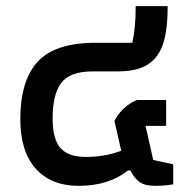

<svg xmlns="http://www.w3.org/2000/svg" viewBox="-20 -597 619 624"><path d="M46 -210Q46 -334 102 -396Q158 -458 292 -458H410Q421 -505 421 -577H525Q525 -503 511 -457.5Q497 -412 462 -388.5Q427 -365 364 -365H282Q207 -365 179 -327.5Q151 -290 151 -212Q151 -145 176.5 -116Q202 -87 259 -87Q321 -87 374 -107L352 -204Q362 -225 382 -244Q402 -263 425 -272H520V-188H453L478 -77L543 -63V2Q516 7 485 7Q451 7 433.5 -5.5Q416 -18 404 -43H396Q333 7 236 7Q146 7 96 -49Q46 -105 46 -210Z"/></svg>

Font: Athiti SemiBold
Style: Regular
Weight: 600
Designer: CadsonDemak Team
Foundry: CadsonDemak
Version: Version 1.032